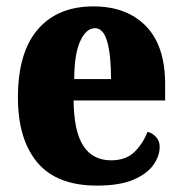

<svg xmlns="http://www.w3.org/2000/svg" viewBox="-20 -570 569 600"><path d="M283 10Q157 10 96.5 -62.5Q36 -135 36 -265Q36 -406 98 -478Q160 -550 272 -550Q376 -550 436 -488.5Q496 -427 496 -308V-256H210Q211 -159 240.5 -114Q270 -69 327 -69Q373 -69 399.5 -94.5Q426 -120 441 -158Q457 -154 468 -141.5Q479 -129 479 -111Q479 -83 459.5 -55Q440 -27 397 -8.5Q354 10 283 10ZM327 -323Q327 -398 315 -440Q303 -482 277 -482Q249 -482 230.5 -441Q212 -400 212 -323Z"/></svg>

Font: Noto Serif Hebrew Condensed Black
Style: Regular
Weight: 900
Width: 3
Designer: Monotype Design Team
Foundry: Monotype Imaging Inc.
Version: Version 2.004; ttfautohint (v1.8.4.7-5d5b)